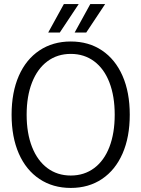

<svg xmlns="http://www.w3.org/2000/svg" viewBox="-20 -914 695 944"><path d="M37 -350Q37 -460 72.5 -541Q108 -622 174 -666Q240 -710 328 -710Q416 -710 481.5 -666Q547 -622 582.5 -541Q618 -460 618 -350Q618 -240 582.5 -159Q547 -78 481.5 -34Q416 10 328 10Q240 10 174 -34Q108 -78 72.5 -159Q37 -240 37 -350ZM544 -350Q544 -441 518 -508.5Q492 -576 443 -612.5Q394 -649 328 -649Q262 -649 213 -612.5Q164 -576 137.5 -508.5Q111 -441 111 -350Q111 -259 137.5 -191.5Q164 -124 213 -87.5Q262 -51 328 -51Q394 -51 443 -87.5Q492 -124 518 -191.5Q544 -259 544 -350ZM294 -894H367L274 -754H217ZM424 -894H497L404 -754H347Z"/></svg>

Font: Sarabun Light
Style: Regular
Weight: 300
Designer: Suppakit Chalermlarp | Katatrad Co.,Ltd.
Foundry: Cadson Demak Co.,Ltd.
Version: Version 1.000; ttfautohint (v1.6)